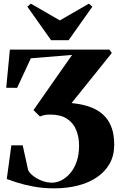

<svg xmlns="http://www.w3.org/2000/svg" viewBox="-20 -1014 654 1049"><path d="M275.5 15Q214.5 15 162 5Q109.5 -5 71.8 -17.2Q34 -29.5 17 -36L42 -220H104L134 -83.5Q142.5 -67.5 162.5 -52Q182.5 -36.5 209.5 -26.2Q236.5 -16 265 -16Q290 -16 315.8 -29Q341.5 -42 363.5 -67.5Q385.5 -93 398.8 -131Q412 -169 412 -218.5Q412 -266 396 -304.5Q380 -343 345.5 -365.5Q311 -388 255 -388Q235.5 -388 223.2 -385.5Q211 -383 198.5 -377.5L163 -412.5L313.5 -628L374 -714L148.5 -695.5L73.5 -534L14 -534.5L34 -743H577.5L591 -724.5L371 -451Q388 -449 404.5 -446.5Q421 -444 437 -440Q471.5 -432 501.8 -416.5Q532 -401 555 -375.8Q578 -350.5 591 -313Q604 -275.5 604 -223Q604 -164.5 579.2 -120.2Q554.5 -76 510 -45.8Q465.5 -15.5 405.8 -0.2Q346 15 275.5 15ZM259 -794.5 129.5 -977.5 148.5 -994 307 -902.5 465.5 -994 484.5 -977.5 355 -794.5Z"/></svg>

Font: Merriweather 144pt Black
Style: Regular
Weight: 900
Version: Version 2.100